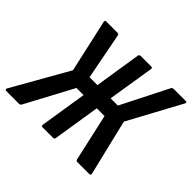

<svg xmlns="http://www.w3.org/2000/svg" viewBox="-163 -852 1049 1049"><g transform="rotate(45 361.5 -327.5)"><path d="M-5 0Q-10 0 -12 -3.5Q-14 -7 -12 -12L173 -338L105 -643Q102 -655 114 -655H200Q210 -655 212 -645L264 -375H325L367 -644Q369 -655 380 -655H460Q472 -655 470 -644L427 -375H483L620 -646Q625 -655 635 -655H727Q740 -655 734 -643L568 -336L646 -12Q648 -6 645 -3Q642 0 636 0H545Q536 0 533 -10L472 -283H412L369 -11Q368 0 357 0H277Q266 0 267 -11L310 -283H255L109 -10Q104 0 95 0Z"/></g></svg>

Font: Sofia Sans Condensed
Style: Bold Italic
Weight: 700
Italic angle: -9°
Version: Version 4.100